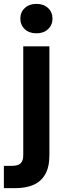

<svg xmlns="http://www.w3.org/2000/svg" viewBox="-48 -751 344 991"><path d="M-28 220V105H13Q45 105 58.5 92Q72 79 72 50V-512H207V49Q207 111 185.5 148.5Q164 186 125 203Q86 220 33 220ZM140 -579Q103 -579 80 -600.5Q57 -622 57 -655Q57 -688 80 -709.5Q103 -731 140 -731Q177 -731 200 -709.5Q223 -688 223 -655Q223 -622 200 -600.5Q177 -579 140 -579Z"/></svg>

Font: DM Sans 12pt
Style: Bold
Weight: 700
Version: Version 4.004;gftools[0.9.30]